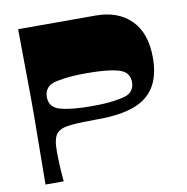

<svg xmlns="http://www.w3.org/2000/svg" viewBox="-79 -776 830 852"><g transform="rotate(-10 336.0 -350.0)"><path d="M58 0Q59 -96 59.5 -156.5Q60 -217 60.5 -252Q61 -287 61 -305Q61 -323 61 -332Q61 -341 61 -350Q61 -359 61 -368Q61 -377 61 -395Q61 -413 60.5 -448Q60 -483 59.5 -543.5Q59 -604 58 -700H408Q508 -700 566.5 -641.5Q625 -583 625 -472Q625 -392 594 -341.5Q563 -291 499.5 -268Q436 -245 337 -245Q262 -245 224.5 -241.5Q187 -238 172 -231Q157 -224 148 -212Q141 -202 137 -184.5Q133 -167 133 -135Q133 -123 133.5 -109Q134 -95 134.5 -78.5Q135 -62 136.5 -42.5Q138 -23 140 0ZM318 -307Q382 -307 420.5 -312.5Q459 -318 478 -325Q498 -333 506.5 -348Q515 -363 515 -381Q515 -399 506.5 -414Q498 -429 478 -437Q459 -445 420.5 -450Q382 -455 318 -455Q290 -455 266 -453.5Q242 -452 223.5 -449.5Q205 -447 190.5 -444Q176 -441 167 -437Q154 -432 146 -423Q138 -414 134.5 -403.5Q131 -393 131 -381Q131 -369 134.5 -358.5Q138 -348 146 -339.5Q154 -331 167 -325Q180 -320 200.5 -316Q221 -312 250.5 -309.5Q280 -307 318 -307Z"/></g></svg>

Font: Ojuju ExtraLight ExtraBold
Style: Regular
Weight: 800
Version: Version 1.000